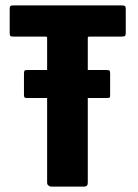

<svg xmlns="http://www.w3.org/2000/svg" viewBox="-20 -693 511 713"><path d="M170 0Q165 0 160 -4Q155 -8 155 -14V-550Q155 -555 154 -556Q153 -557 148 -557H34Q21 -557 18.5 -559.5Q16 -562 16 -571V-660Q16 -668 18.5 -670.5Q21 -673 32 -673H429Q441 -673 444 -670.5Q447 -668 447 -660V-571Q447 -562 444 -559.5Q441 -557 428 -557H314Q308 -557 307 -556Q306 -555 306 -550V-14Q306 0 292 0ZM82 -329Q72 -329 70.5 -332Q69 -335 69 -343V-418Q69 -428 71 -430.5Q73 -433 83 -433H375Q384 -433 386.5 -431Q389 -429 389 -419V-339Q389 -332 387 -330.5Q385 -329 374 -329Z"/></svg>

Font: Glory Thin ExtraBold
Style: Regular
Weight: 800
Version: Version 1.011